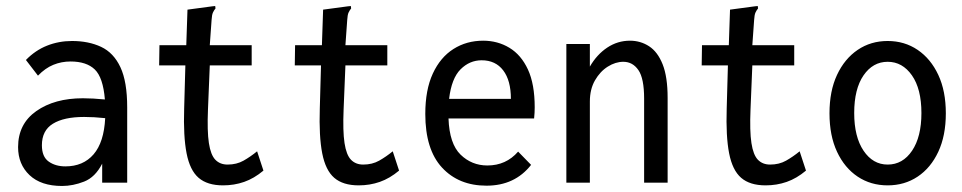

<svg xmlns="http://www.w3.org/2000/svg" viewBox="-20 -606 3190 637"><path d="M186 11Q116 11 78 -25Q40 -61 40 -118Q40 -195 100.5 -237.5Q161 -280 255 -280Q271 -280 289.5 -279Q308 -278 328 -276Q322 -349 294.5 -375.5Q267 -402 214 -402Q184 -402 157 -391Q130 -380 106 -355L66 -407Q97 -439 136 -454.5Q175 -470 219 -470Q274 -470 315.5 -450.5Q357 -431 379.5 -383Q402 -335 402 -250V0H319V-63Q296 -18 259 -3.5Q222 11 186 11ZM119 -124Q119 -86 141.5 -70Q164 -54 197 -54Q256 -54 290.5 -94Q325 -134 329 -214Q292 -218 259 -218Q192 -218 155.5 -195.5Q119 -173 119 -124Z M720 9Q668 9 639 -16Q610 -41 599 -97.5Q588 -154 591 -246L595 -389H508L509 -456H598L602 -574L684 -585L694 -586L695 -578Q690 -572 686.5 -564.5Q683 -557 682 -540L676 -456H815V-389H676L670 -243Q667 -171 673 -131.5Q679 -92 694.5 -76Q710 -60 735 -60Q765 -60 788 -73Q811 -86 833 -104L854 -40Q823 -14 790 -2.5Q757 9 720 9Z M1170 9Q1118 9 1089 -16Q1060 -41 1049 -97.5Q1038 -154 1041 -246L1045 -389H958L959 -456H1048L1052 -574L1134 -585L1144 -586L1145 -578Q1140 -572 1136.5 -564.5Q1133 -557 1132 -540L1126 -456H1265V-389H1126L1120 -243Q1117 -171 1123 -131.5Q1129 -92 1144.5 -76Q1160 -60 1185 -60Q1215 -60 1238 -73Q1261 -86 1283 -104L1304 -40Q1273 -14 1240 -2.5Q1207 9 1170 9Z M1594 10Q1502 10 1446.5 -50Q1391 -110 1391 -228Q1391 -308 1416 -362Q1441 -416 1484.5 -443.5Q1528 -471 1583 -471Q1631 -471 1670 -447.5Q1709 -424 1731.5 -375.5Q1754 -327 1754 -250Q1754 -232 1752 -213H1468Q1471 -129 1508 -93Q1545 -57 1597 -57Q1659 -57 1699 -103L1742 -59Q1688 10 1594 10ZM1470 -278H1675Q1675 -339 1649.5 -372.5Q1624 -406 1578 -406Q1538 -406 1508 -376Q1478 -346 1470 -278Z M1859 0V-460H1937V-385Q1960 -425 1994.5 -448Q2029 -471 2070 -471Q2105 -471 2133.5 -452.5Q2162 -434 2178.5 -392.5Q2195 -351 2195 -281V0H2117V-279Q2117 -346 2098 -373.5Q2079 -401 2048 -401Q2022 -401 1996.5 -385Q1971 -369 1954 -339.5Q1937 -310 1937 -269V0Z M2520 9Q2468 9 2439 -16Q2410 -41 2399 -97.5Q2388 -154 2391 -246L2395 -389H2308L2309 -456H2398L2402 -574L2484 -585L2494 -586L2495 -578Q2490 -572 2486.5 -564.5Q2483 -557 2482 -540L2476 -456H2615V-389H2476L2470 -243Q2467 -171 2473 -131.5Q2479 -92 2494.5 -76Q2510 -60 2535 -60Q2565 -60 2588 -73Q2611 -86 2633 -104L2654 -40Q2623 -14 2590 -2.5Q2557 9 2520 9Z M2925 9Q2869 9 2825.5 -20Q2782 -49 2757 -102.5Q2732 -156 2732 -230Q2732 -304 2757 -357.5Q2782 -411 2825.5 -440.5Q2869 -470 2925 -470Q2981 -470 3024.5 -440.5Q3068 -411 3093 -357.5Q3118 -304 3118 -230Q3118 -156 3093 -102.5Q3068 -49 3024.5 -20Q2981 9 2925 9ZM2925 -60Q2975 -60 3006 -106Q3037 -152 3037 -231Q3037 -311 3005.5 -356Q2974 -401 2925 -401Q2876 -401 2845 -356Q2814 -311 2814 -231Q2814 -152 2845 -106Q2876 -60 2925 -60Z"/></svg>

Font: Inconsolata SemiCondensed Medium
Style: Regular
Weight: 500
Width: 4
Monospace: yes
Designer: Raph Levien, Cyreal, Brenton Simpson
Foundry: Raph Levien, Cyreal, Google
Version: Version 3.001; ttfautohint (v1.8.2.53-6de2)